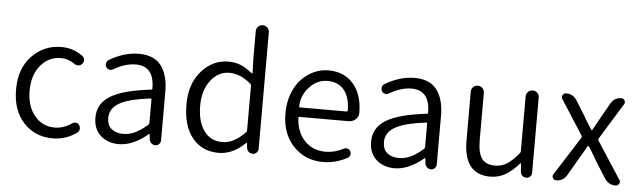

<svg xmlns="http://www.w3.org/2000/svg" viewBox="-50 -984 3949 1185"><g transform="rotate(5 1925.0 -391.5)"><path d="M303.7 12.7Q194.3 12.7 123.5 -63Q52.7 -138.7 52.7 -268.6Q52.7 -399.4 127.4 -476.6Q202.1 -553.7 309.6 -553.7Q382.8 -553.7 441.4 -510.7Q453.1 -502.9 454.6 -488.3Q456.1 -473.6 446.3 -461.9Q437.5 -451.2 423.3 -449.7Q409.2 -448.2 398.4 -457Q358.4 -485.4 313.5 -485.4Q236.3 -485.4 186.5 -425.3Q136.7 -365.2 136.7 -269Q136.7 -172.9 185.1 -113.8Q233.4 -54.7 310.5 -54.7Q364.3 -54.7 416 -89.8Q426.8 -97.7 439.9 -95.7Q453.1 -93.8 460 -83Q465.8 -74.2 465.8 -63.5Q465.8 -60.5 465.8 -57.6Q463.9 -43.9 453.1 -36.1Q384.8 12.7 303.7 12.7Z M712.9 12.7Q644.5 12.7 600.1 -27.3Q555.7 -67.4 555.7 -138.7Q555.7 -225.6 633.8 -272.9Q711.9 -320.3 883.8 -339.8Q891.6 -340.8 890.6 -348.6Q889.6 -486.3 776.4 -486.3Q710 -486.3 639.6 -444.3Q627.9 -437.5 615.2 -440.4Q602.5 -443.4 595.7 -454.1Q588.9 -466.8 592.3 -480Q595.7 -493.2 607.4 -500Q700.2 -553.7 789.1 -553.7Q883.8 -553.7 927.7 -495.6Q971.7 -437.5 971.7 -335V-33.2Q971.7 -19.5 961.9 -9.8Q952.1 0 938.5 0Q924.8 0 914.1 -9.8Q903.3 -19.5 901.4 -33.2L898.4 -64.5Q898.4 -66.4 897 -66.4Q895.5 -66.4 893.6 -65.4Q800.8 12.7 712.9 12.7ZM735.4 -52.7Q773.4 -52.7 809.1 -69.8Q844.7 -86.9 885.7 -123Q890.6 -127.9 890.6 -135.7V-278.3Q890.6 -285.2 885.7 -285.2Q884.8 -285.2 883.8 -285.2Q749 -268.6 691.9 -234.9Q634.8 -201.2 634.8 -143.6Q634.8 -97.7 662.6 -75.2Q690.4 -52.7 735.4 -52.7Z M1332 12.7Q1228.5 12.7 1168.5 -61.5Q1108.4 -135.7 1108.4 -268.6Q1108.4 -396.5 1177.7 -475.1Q1247.1 -553.7 1343.8 -553.7Q1386.7 -553.7 1420.9 -539.6Q1455.1 -525.4 1493.2 -494.1Q1495.1 -493.2 1496.6 -494.1Q1498 -495.1 1498 -497.1L1495.1 -584V-755.9Q1495.1 -772.5 1506.8 -784.2Q1518.6 -795.9 1535.2 -795.9Q1551.8 -795.9 1564 -784.2Q1576.2 -772.5 1576.2 -755.9V-33.2Q1576.2 -19.5 1565.9 -9.8Q1555.7 0 1542 0Q1528.3 0 1517.1 -9.3Q1505.9 -18.6 1504.9 -33.2L1501 -64.5Q1501 -65.4 1500 -65.4Q1499 -65.4 1498 -64.5Q1419.9 12.7 1332 12.7ZM1348.6 -55.7Q1419.9 -55.7 1489.3 -127.9Q1495.1 -132.8 1495.1 -140.6V-418Q1495.1 -424.8 1489.3 -429.7Q1423.8 -485.4 1356.4 -485.4Q1287.1 -485.4 1240.2 -424.3Q1193.4 -363.3 1193.4 -269.5Q1193.4 -169.9 1234.4 -112.8Q1275.4 -55.7 1348.6 -55.7Z M1977.5 12.7Q1868.2 12.7 1794.9 -63.5Q1721.7 -139.6 1721.7 -268.6Q1721.7 -333 1742.2 -387.7Q1762.7 -442.4 1796.4 -478Q1830.1 -513.7 1873 -533.7Q1916 -553.7 1962.9 -553.7Q2061.5 -553.7 2118.2 -488.3Q2175.8 -420.9 2175.8 -308.6Q2175.8 -285.2 2158.2 -268.6Q2139.6 -252 2114.3 -252H1810.5Q1802.7 -252 1803.7 -245.1Q1808.6 -157.2 1858.9 -104.5Q1909.2 -51.8 1988.3 -51.8Q2045.9 -51.8 2098.6 -80.1Q2109.4 -85.9 2121.6 -83Q2133.8 -80.1 2139.6 -69.3Q2146.5 -57.6 2143.1 -44.9Q2139.6 -32.2 2128.9 -26.4Q2056.6 12.7 1977.5 12.7ZM1802.7 -316.4Q1802.7 -310.5 1809.6 -310.5H2096.7Q2103.5 -310.5 2103.5 -318.4Q2103.5 -318.4 2103.5 -318.4Q2102.5 -401.4 2065.9 -444.8Q2029.3 -488.3 1963.9 -488.3Q1903.3 -488.3 1857.4 -442.4Q1802.7 -386.7 1802.7 -316.4Z M2420.9 12.7Q2352.5 12.7 2308.1 -27.3Q2263.7 -67.4 2263.7 -138.7Q2263.7 -225.6 2341.8 -272.9Q2419.9 -320.3 2591.8 -339.8Q2599.6 -340.8 2598.6 -348.6Q2597.7 -486.3 2484.4 -486.3Q2418 -486.3 2347.7 -444.3Q2335.9 -437.5 2323.2 -440.4Q2310.5 -443.4 2303.7 -454.1Q2296.9 -466.8 2300.3 -480Q2303.7 -493.2 2315.4 -500Q2408.2 -553.7 2497.1 -553.7Q2591.8 -553.7 2635.7 -495.6Q2679.7 -437.5 2679.7 -335V-33.2Q2679.7 -19.5 2669.9 -9.8Q2660.2 0 2646.5 0Q2632.8 0 2622.1 -9.8Q2611.3 -19.5 2609.4 -33.2L2606.4 -64.5Q2606.4 -66.4 2605 -66.4Q2603.5 -66.4 2601.6 -65.4Q2508.8 12.7 2420.9 12.7ZM2443.4 -52.7Q2481.4 -52.7 2517.1 -69.8Q2552.7 -86.9 2593.8 -123Q2598.6 -127.9 2598.6 -135.7V-278.3Q2598.6 -285.2 2593.8 -285.2Q2592.8 -285.2 2591.8 -285.2Q2457 -268.6 2399.9 -234.9Q2342.8 -201.2 2342.8 -143.6Q2342.8 -97.7 2370.6 -75.2Q2398.4 -52.7 2443.4 -52.7Z M3013.7 12.7Q2849.6 12.7 2849.6 -197.3V-499Q2849.6 -516.6 2861.3 -528.3Q2873 -540 2890.1 -540Q2907.2 -540 2918.9 -528.3Q2930.7 -516.6 2930.7 -499V-207Q2930.7 -128.9 2955.6 -93.3Q2980.5 -57.6 3038.1 -57.6Q3078.1 -57.6 3111.8 -78.6Q3145.5 -99.6 3184.6 -147.5Q3189.5 -153.3 3189.5 -160.2V-499Q3189.5 -516.6 3201.7 -528.3Q3213.9 -540 3230.5 -540Q3247.1 -540 3258.8 -528.3Q3270.5 -516.6 3270.5 -499V-33.2Q3270.5 -19.5 3260.7 -9.8Q3251 0 3237.3 0Q3222.7 0 3212.4 -9.8Q3202.1 -19.5 3201.2 -33.2L3197.3 -85Q3196.3 -85.9 3194.8 -85.9Q3193.4 -85.9 3192.4 -85Q3151.4 -37.1 3108.9 -12.2Q3066.4 12.7 3013.7 12.7Z M3421.9 0Q3408.2 0 3401.4 -12.7Q3398.4 -17.6 3398.4 -23.4Q3398.4 -30.3 3402.3 -36.1L3554.7 -275.4Q3558.6 -282.2 3554.7 -288.1L3417 -502.9Q3409.2 -514.6 3416 -527.3Q3422.9 -540 3437.5 -540Q3481.4 -540 3503.9 -502.9L3557.6 -417Q3574.2 -386.7 3611.3 -329.1Q3612.3 -327.1 3614.3 -327.1Q3616.2 -327.1 3617.2 -329.1Q3625 -342.8 3641.6 -372.6Q3658.2 -402.3 3666 -417L3715.8 -503.9Q3737.3 -540 3779.3 -540Q3793 -540 3799.8 -527.8Q3806.6 -515.6 3798.8 -503.9L3661.1 -280.3Q3657.2 -274.4 3661.1 -267.6L3810.5 -37.1Q3815.4 -31.2 3815.4 -24.4Q3815.4 -18.6 3811.5 -12.7Q3804.7 0 3791 0Q3746.1 0 3722.7 -37.1L3663.1 -130.9Q3637.7 -175.8 3605.5 -226.6Q3604.5 -228.5 3602.1 -228.5Q3599.6 -228.5 3597.7 -226.6Q3591.8 -216.8 3542 -130.9L3487.3 -37.1Q3464.8 0 3421.9 0Z"/></g></svg>

Font: Gen Jyuu Gothic P Normal
Style: Regular
Weight: 300
Designer: [Source Han Sans]
Ryoko NISHIZUKA  (kana & ideographs); Paul D. Hunt (Latin, Greek & Cyrillic); Wenlong ZHANG  (bopomofo
Version: Version 1.002.20150607